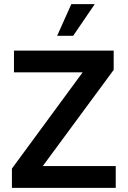

<svg xmlns="http://www.w3.org/2000/svg" viewBox="-20 -914 622 934"><path d="M38 0V-94L382 -562H48V-668H533V-574L188 -106H543V0ZM258 -740 327 -894H441L336 -740Z"/></svg>

Font: Gantari SemiBold
Style: Regular
Weight: 600
Designer: Anugrah Pasau
Foundry: Lafontype
Version: Version 1.000; ttfautohint (v1.8.3)